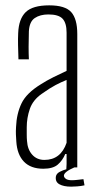

<svg xmlns="http://www.w3.org/2000/svg" viewBox="-20 -626 370 718"><path d="M142 5Q95 5 69.5 -21.5Q44 -48 41 -97Q40 -112 39.5 -123.5Q39 -135 40 -151Q42 -201 60.5 -239.5Q79 -278 133 -311Q153 -324 180 -337.5Q207 -351 229 -361V-504Q229 -540 214 -556Q199 -572 161 -572Q130 -572 110 -558.5Q90 -545 88 -509Q87 -479 87 -451.5Q87 -424 88 -404H49Q48 -433 47.5 -457Q47 -481 48 -502Q50 -555 76 -580.5Q102 -606 164 -606Q224 -606 246.5 -580.5Q269 -555 269 -499V0H229V-50H224Q214 -26 196 -10.5Q178 5 142 5ZM146 -28Q207 -28 229 -92V-327Q209 -319 188 -308Q167 -297 136 -275Q103 -252 91.5 -218.5Q80 -185 80 -150Q80 -136 80 -122.5Q80 -109 81 -99Q83 -67 100.5 -47.5Q118 -28 146 -28ZM189 34Q191 23 203.5 16.5Q216 10 228 7L229 -13H255L258 0Q219 17 219 31Q219 37 226 42.5Q233 48 249 48Q257 48 270.5 46.5Q284 45 292 44L296 67Q283 70 268.5 71Q254 72 246 72Q218 72 202 63Q186 54 189 34Z"/></svg>

Font: Big Shoulders Text Thin
Style: Regular
Weight: 100
Designer: Patric King
Foundry: XO Type Co
Version: Version 1.000; ttfautohint (v1.8.2)